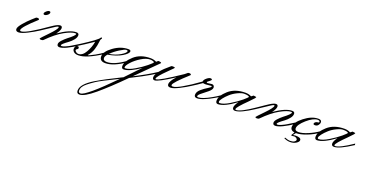

<svg xmlns="http://www.w3.org/2000/svg" viewBox="-101 -884 3597 1888"><g transform="rotate(20 1697.5 60.0)"><path d="M192 -264Q192 -250 176 -237Q160 -224 146.5 -224Q133 -224 133 -235Q133 -246 149 -260.5Q165 -275 178.5 -275Q192 -275 192 -264ZM107 -156Q-28 -34 -28 -3Q-28 7 -14.5 7Q-1 7 26 -5Q53 -17 74 -29.5Q95 -42 124.5 -60.5Q154 -79 156 -80L158 -65Q112 -35 53 -5Q-6 25 -36.5 25Q-67 25 -67 0Q-67 -21 -31 -63.5Q5 -106 41 -138L77 -170Q82 -174 96 -173Q110 -172 110 -163Q110 -159 107 -156Z M317 -92Q431 -171 500 -171Q527 -171 527 -148Q527 -125 507 -100.5Q487 -76 463 -58Q399 -12 399 0Q399 7 410.5 7Q422 7 449 -5Q476 -17 497 -29.5Q518 -42 547.5 -60.5Q577 -79 579 -80L581 -65Q446 25 392 25Q366 25 366 0Q366 -17 387.5 -40.5Q409 -64 434 -84Q503 -136 503 -153Q503 -158 492 -158Q455 -158 382 -118Q309 -78 220 12Q214 18 197.5 18Q181 18 181 9Q181 6 250 -65Q319 -136 319 -157Q319 -162 312.5 -162Q306 -162 285.5 -149Q265 -136 222.5 -107.5Q180 -79 150 -60L147 -74Q162 -84 188 -102Q214 -120 231 -131.5Q248 -143 268 -156Q307 -180 328 -180Q349 -180 349 -157.5Q349 -135 317 -92Z M741 -201Q745 -207 750.5 -207Q756 -207 756 -201Q756 -195 750 -189Q744 -183 741.5 -152.5Q739 -122 726 -78.5Q713 -35 681 0Q681 2 685 2Q692 2 736 -22L750 -29Q788 -50 831 -80L833 -65Q677 36 594 36Q561 36 545.5 22Q530 8 530 -9Q530 -26 538 -36.5Q546 -47 558 -47Q573 -47 573 -31Q573 -21 557 -13Q552 -10 552 -3Q552 4 563.5 13.5Q575 23 588 23Q632 23 663.5 -32.5Q695 -88 704 -143V-146Q607 -80 573 -60L570 -74Q733 -179 741 -201Z M1036 -168Q1036 -176 1020 -176Q1004 -176 955 -145.5Q906 -115 872 -80Q939 -91 987.5 -120.5Q1036 -150 1036 -168ZM840 -27Q840 2 880 2Q956 2 1069 -80L1071 -65Q953 18 869 18Q809 18 809 -32Q809 -82 883.5 -136Q958 -190 1037 -190Q1062 -190 1062 -175Q1062 -151 1006.5 -117.5Q951 -84 861 -68Q840 -44 840 -27Z M1072 -2Q1107 -2 1167.5 -37.5Q1228 -73 1272 -109.5Q1316 -146 1316 -152.5Q1316 -159 1301.5 -163Q1287 -167 1273 -167Q1232 -167 1180.5 -135Q1129 -103 1095.5 -66Q1062 -29 1062 -11Q1062 -2 1072 -2ZM742 381Q796 381 1059 113Q882 198 839.5 227Q797 256 770.5 277Q744 298 732 317.5Q720 337 720 359Q720 381 742 381ZM1335 -166Q1351 -182 1356.5 -182Q1362 -182 1373.5 -179Q1385 -176 1385 -172.5Q1385 -169 1377 -162Q1369 -155 1168 46Q1300 -20 1390 -80L1392 -65Q1347 -39 1328 -26Q1274 7 1140 74Q995 220 890.5 307.5Q786 395 735 395Q706 395 706 362Q706 329 736 294.5Q766 260 825 224Q918 168 1074 92Q1081 89 1085 87Q1102 70 1139.5 30Q1177 -10 1189 -22Q1201 -34 1207 -40Q1220 -54 1230 -63Q1119 13 1060 14Q1037 14 1037 -13Q1037 -64 1102.5 -122.5Q1168 -181 1272 -181Q1307 -181 1335 -166Z M1490 -177Q1495 -181 1517 -179Q1528 -177 1528 -174.5Q1528 -172 1523 -166Q1518 -160 1475 -118Q1386 -31 1386 -9Q1386 -4 1392 -4Q1426 -4 1639 -148L1666 -170Q1671 -174 1685 -173Q1699 -172 1699 -163Q1699 -159 1696 -156Q1556 -30 1556 -4Q1556 7 1572 7Q1588 7 1615 -5Q1642 -17 1663 -29.5Q1684 -42 1713.5 -60.5Q1743 -79 1745 -80L1747 -65Q1701 -35 1642 -5Q1583 25 1552.5 25Q1522 25 1522 0Q1522 -35 1576 -91Q1419 11 1382 11Q1360 11 1360 -15Q1360 -70 1490 -177Z M1880 -142 1927 -148Q1939 -148 1946 -140Q1953 -132 1953 -121Q1953 -99 1922 -73Q1891 -47 1860.5 -24Q1830 -1 1830 13Q1830 21 1843 21Q1886 21 1974 -29Q2012 -50 2055 -80L2057 -65Q2023 -43 1981 -20Q1957 -5 1911 14.5Q1865 34 1835 34Q1805 34 1805 7Q1805 -24 1837 -51.5Q1869 -79 1900.5 -97.5Q1932 -116 1932 -126Q1932 -129 1925 -129L1869 -124Q1853 -124 1840 -127Q1792 -93 1739 -60L1736 -74L1831 -140Q1832 -159 1855 -178Q1878 -197 1894 -197Q1910 -197 1910 -188.5Q1910 -180 1891 -167Q1872 -154 1872 -148Q1872 -142 1880 -142Z M2060 2Q2098 2 2161.5 -36.5Q2225 -75 2267.5 -111Q2310 -147 2310 -153Q2310 -159 2295.5 -163Q2281 -167 2256 -167Q2231 -167 2190 -147.5Q2149 -128 2119 -101Q2089 -74 2069 -48Q2049 -22 2049 -10Q2049 2 2060 2ZM2328 -166Q2348 -182 2350 -182Q2377 -179 2378 -177.5Q2379 -176 2379 -174Q2379 -172 2371 -161.5Q2363 -151 2324 -112Q2227 -17 2227 3Q2227 11 2234 11Q2282 11 2414 -80L2416 -65Q2283 22 2228 22Q2201 22 2201 -3.5Q2201 -29 2232 -70Q2114 17 2048 18Q2024 18 2024 -11Q2024 -63 2090.5 -122Q2157 -181 2266 -181Q2302 -181 2328 -166Z M2575 -92Q2689 -171 2758 -171Q2785 -171 2785 -148Q2785 -125 2765 -100.5Q2745 -76 2721 -58Q2657 -12 2657 0Q2657 7 2668.5 7Q2680 7 2707 -5Q2734 -17 2755 -29.5Q2776 -42 2805.5 -60.5Q2835 -79 2837 -80L2839 -65Q2704 25 2650 25Q2624 25 2624 0Q2624 -17 2645.5 -40.5Q2667 -64 2692 -84Q2761 -136 2761 -153Q2761 -158 2750 -158Q2713 -158 2640 -118Q2567 -78 2478 12Q2472 18 2455.5 18Q2439 18 2439 9Q2439 6 2508 -65Q2577 -136 2577 -157Q2577 -162 2570.5 -162Q2564 -162 2543.5 -149Q2523 -136 2480.5 -107.5Q2438 -79 2408 -60L2405 -74Q2420 -84 2446 -102Q2472 -120 2489 -131.5Q2506 -143 2526 -156Q2565 -180 2586 -180Q2607 -180 2607 -157.5Q2607 -135 2575 -92Z M2848 -21Q2848 5 2885.5 5Q2923 5 2982 -19.5Q3041 -44 3091 -80L3093 -65Q3041 -27 2976.5 -2Q2912 23 2867 23H2866L2845 50Q2859 47 2872 47Q2930 47 2930 74Q2930 92 2903.5 108.5Q2877 125 2842 125Q2807 125 2776 108L2783 101Q2813 114 2839.5 114Q2866 114 2881 104.5Q2896 95 2896 84Q2896 73 2885 66Q2874 59 2863 59Q2852 59 2834 62L2831 55L2851 22Q2807 15 2807 -21Q2807 -69 2882 -127.5Q2957 -186 3027 -186Q3061 -186 3061 -161Q3061 -144 3048.5 -129Q3036 -114 3017 -114Q2998 -114 2998 -124Q2998 -134 3009 -142Q3020 -150 3033.5 -150.5Q3047 -151 3047 -160Q3047 -165 3041 -169.5Q3035 -174 3026 -174Q2978 -174 2913 -116.5Q2848 -59 2848 -21Z M3096 2Q3134 2 3197.5 -36.5Q3261 -75 3303.5 -111Q3346 -147 3346 -153Q3346 -159 3331.5 -163Q3317 -167 3292 -167Q3267 -167 3226 -147.5Q3185 -128 3155 -101Q3125 -74 3105 -48Q3085 -22 3085 -10Q3085 2 3096 2ZM3364 -166Q3384 -182 3386 -182Q3413 -179 3414 -177.5Q3415 -176 3415 -174Q3415 -172 3407 -161.5Q3399 -151 3360 -112Q3263 -17 3263 3Q3263 11 3270 11Q3318 11 3450 -80L3452 -65Q3319 22 3264 22Q3237 22 3237 -3.5Q3237 -29 3268 -70Q3150 17 3084 18Q3060 18 3060 -11Q3060 -63 3126.5 -122Q3193 -181 3302 -181Q3338 -181 3364 -166Z"/></g></svg>

Font: Monsieur La Doulaise
Style: Regular
Weight: 400
Designer: Alejandro Paul
Foundry: Alejandro Paul
Version: Version 1.000